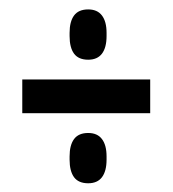

<svg xmlns="http://www.w3.org/2000/svg" viewBox="-20 -528 376 418"><path d="M28.5 -281.5V-355H307V-281.5ZM172 -129Q151 -129 141.2 -142.2Q131.5 -155.5 131.5 -180.5V-187.5Q131.5 -212 141.2 -225.2Q151 -238.5 172 -238.5Q192 -238.5 202 -225.2Q212 -212 212 -187.5V-180.5Q212 -155.5 202 -142.2Q192 -129 172 -129ZM172 -398Q151 -398 141.2 -411.2Q131.5 -424.5 131.5 -449.5V-456.5Q131.5 -481 141.2 -494.2Q151 -507.5 172 -507.5Q192 -507.5 202 -494.2Q212 -481 212 -456.5V-449.5Q212 -424.5 202 -411.2Q192 -398 172 -398Z"/></svg>

Font: Anek Tamil Condensed Medium
Style: Regular
Weight: 500
Width: 3
Designer: Aadarsh Rajan (Tamil), Yesha Goshar (Latin)
Foundry: Ek Type
Version: Version 1.003